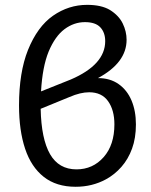

<svg xmlns="http://www.w3.org/2000/svg" viewBox="-20 -744 607 772"><path d="M284 7Q206.5 7 156 -32.8Q105.5 -72.5 81 -145.8Q56.5 -219 56.5 -320Q56.5 -453 92.5 -543Q130.5 -637 193.2 -680.8Q256 -724.5 330.5 -724.5Q387.5 -724.5 422 -704Q458 -681.5 473.5 -649.5Q489 -617.5 489 -584Q489 -492 374 -430Q422.5 -430 456.8 -406Q491 -382 508.8 -340Q526.5 -298 526.5 -243.5Q526.5 -189 511 -146.5Q495.5 -104 468.2 -73Q441 -42 406 -23Q351 7 284 7ZM287.5 -63Q353.5 -63 397 -112.5Q440 -161.5 440 -244Q440 -301.5 414.5 -337.2Q389 -373 338.5 -373Q303.5 -373 259.5 -354L143.5 -306.5Q146 -185.5 181.2 -124.2Q216.5 -63 287.5 -63ZM145 -376.5 265 -424.5Q403 -484 403 -578.5Q403 -613 383.5 -634Q364 -655 321.5 -655Q277.5 -655 239.5 -626.8Q201.5 -598.5 175.5 -536.5Q150.5 -475 145 -376.5Z"/></svg>

Font: Verano Sans
Style: Regular
Weight: 400
Designer: Lukasz Dziedzic with Adam Twardoch and Botio Nikoltchev
Foundry: tyPoland Lukasz Dziedzic
Version: Version 3.001;December 28, 2019;FontCreator 12.0.0.2547 64-b